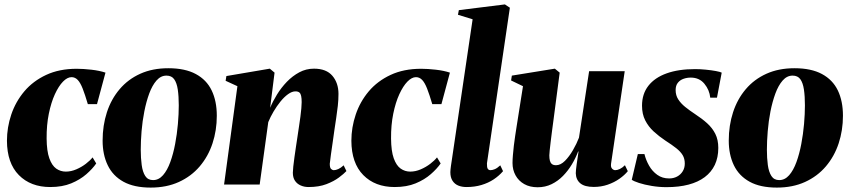

<svg xmlns="http://www.w3.org/2000/svg" viewBox="-20 -837 3862 871"><path d="M208 11.5Q119 11.5 65.5 -42.8Q12 -97 11.5 -198.5Q11.5 -259 31.2 -317.5Q51 -376 90.5 -422.8Q130 -469.5 189.5 -497.2Q249 -525 328 -525Q357.5 -525 394.8 -520.8Q432 -516.5 458.5 -507.5L420 -364.5H378.5Q365.5 -408.5 355 -435.2Q344.5 -462 332.5 -474.5Q320.5 -487 304.5 -487Q285.5 -487 265.8 -466.8Q246 -446.5 229 -409.5Q212 -372.5 201.5 -321.2Q191 -270 191.5 -208.5Q192 -151.5 203.8 -118.8Q215.5 -86 235 -72.2Q254.5 -58.5 278.5 -58.5Q302.5 -58.5 326.2 -68.8Q350 -79 369.5 -94Q389 -109 400 -123L416.5 -95.5Q400 -71.5 371.8 -46.8Q343.5 -22 303 -5.2Q262.5 11.5 208 11.5Z M743.5 -527.5Q819.5 -527.5 868.2 -501.2Q917 -475 940.2 -426.8Q963.5 -378.5 963.5 -312Q963.5 -245.5 944 -186.5Q924.5 -127.5 886 -82.2Q847.5 -37 791.5 -11.5Q735.5 14 663.5 14Q588.5 14 540.2 -12.5Q492 -39 468.8 -87.2Q445.5 -135.5 445.5 -199Q445.5 -268 465 -327.8Q484.5 -387.5 522.8 -432.5Q561 -477.5 616.5 -502.5Q672 -527.5 743.5 -527.5ZM735 -494Q709.5 -494 690 -471.8Q670.5 -449.5 657 -412.8Q643.5 -376 634.8 -331.8Q626 -287.5 622.2 -241.8Q618.5 -196 618.5 -157.5Q618.5 -120 622.8 -88.5Q627 -57 639 -38.5Q651 -20 674.5 -20Q700 -20 719.5 -42.2Q739 -64.5 752.5 -101.8Q766 -139 774.5 -183.8Q783 -228.5 787 -274.2Q791 -320 791 -359Q791 -400.5 786.5 -430.8Q782 -461 770.2 -477.5Q758.5 -494 735 -494Z M1205.5 -348Q1217.5 -377 1236.5 -408Q1255.5 -439 1281.2 -465.8Q1307 -492.5 1337.8 -509Q1368.5 -525.5 1404.5 -525.5Q1460.5 -525.5 1488 -493Q1515.5 -460.5 1515.5 -411Q1515.5 -384.5 1512.5 -357Q1509.5 -329.5 1505.2 -301.8Q1501 -274 1497 -247Q1494 -222.5 1489.5 -193.5Q1485 -164.5 1481.5 -137.8Q1478 -111 1476 -94Q1476 -76 1482 -70.5Q1488 -65 1494.5 -65Q1503 -65 1514.5 -70Q1526 -75 1539 -87L1551.5 -61Q1540 -48.5 1517.2 -31.5Q1494.5 -14.5 1460.5 -1.5Q1426.5 11.5 1379.5 11.5Q1360 11.5 1343.8 4.2Q1327.5 -3 1318 -17.2Q1308.5 -31.5 1308.5 -53.5Q1308.5 -63 1310.5 -81.8Q1312.5 -100.5 1315.8 -124.2Q1319 -148 1322.8 -172.5Q1326.5 -197 1329.5 -217Q1333 -241 1336.5 -264Q1340 -287 1342.8 -307.8Q1345.5 -328.5 1347 -345.5Q1348.5 -362.5 1348.5 -373.5Q1348.5 -390.5 1346.2 -401.5Q1344 -412.5 1338 -417.5Q1332 -422.5 1320 -422.5Q1304.5 -422.5 1286.8 -409.8Q1269 -397 1252.2 -376.2Q1235.5 -355.5 1221 -331Q1206.5 -306.5 1197 -283L1158 0H996.5L1057 -446L1003.5 -470.5L1007 -492L1204 -525.5L1225.5 -507.5Z M1770.5 11.5Q1681.5 11.5 1628 -42.8Q1574.5 -97 1574 -198.5Q1574 -259 1593.8 -317.5Q1613.5 -376 1653 -422.8Q1692.5 -469.5 1752 -497.2Q1811.5 -525 1890.5 -525Q1920 -525 1957.2 -520.8Q1994.5 -516.5 2021 -507.5L1982.5 -364.5H1941Q1928 -408.5 1917.5 -435.2Q1907 -462 1895 -474.5Q1883 -487 1867 -487Q1848 -487 1828.2 -466.8Q1808.5 -446.5 1791.5 -409.5Q1774.5 -372.5 1764 -321.2Q1753.5 -270 1754 -208.5Q1754.5 -151.5 1766.2 -118.8Q1778 -86 1797.5 -72.2Q1817 -58.5 1841 -58.5Q1865 -58.5 1888.8 -68.8Q1912.5 -79 1932 -94Q1951.5 -109 1962.5 -123L1979 -95.5Q1962.5 -71.5 1934.2 -46.8Q1906 -22 1865.5 -5.2Q1825 11.5 1770.5 11.5Z M2189 -96Q2188.5 -77.5 2192.8 -71.2Q2197 -65 2205 -65Q2213.5 -65 2224.5 -69.5Q2235.5 -74 2249.5 -87L2262 -60.5Q2244 -39.5 2219.5 -23.2Q2195 -7 2164.2 2.2Q2133.5 11.5 2096 11.5Q2075.5 11.5 2059 4.8Q2042.5 -2 2032.8 -17Q2023 -32 2023 -56Q2023 -61 2023.8 -68.5Q2024.5 -76 2025.8 -85.2Q2027 -94.5 2028.5 -103L2124 -749.5L2057.5 -770L2061.5 -791L2270.5 -817L2293 -802Z M2419 12.5Q2383.5 12.5 2358 -2Q2332.5 -16.5 2318.8 -41.5Q2305 -66.5 2305 -97.5Q2305 -113.5 2306.8 -133.5Q2308.5 -153.5 2311 -175.8Q2313.5 -198 2317 -220.2Q2320.5 -242.5 2323.5 -262.5L2352.5 -446L2298.5 -472L2302 -494L2497 -525.5L2519 -507.5L2490 -286Q2487 -265 2484 -241Q2481 -217 2478.2 -194.8Q2475.5 -172.5 2473.8 -156Q2472 -139.5 2472 -132.5Q2472 -118 2474.5 -108.2Q2477 -98.5 2483.5 -93Q2490 -87.5 2502.5 -87.5Q2523 -87.5 2542.8 -107.2Q2562.5 -127 2579.2 -156Q2596 -185 2606.5 -212.5L2652.5 -514H2814L2752 -94.5Q2750 -78.5 2756.8 -71.8Q2763.5 -65 2771 -65Q2780.5 -65 2792 -70.5Q2803.5 -76 2815 -87.5L2828 -60.5Q2813.5 -42.5 2790 -26Q2766.5 -9.5 2736.8 0.8Q2707 11 2673.5 11Q2632.5 11 2612.8 -5.2Q2593 -21.5 2592 -51Q2592 -56.5 2593 -67.2Q2594 -78 2596 -91.5Q2598 -105 2600.2 -120.2Q2602.5 -135.5 2604.5 -149.5H2602.5Q2591.5 -120 2574.2 -91.2Q2557 -62.5 2534 -39Q2511 -15.5 2482.2 -1.5Q2453.5 12.5 2419 12.5Z M3232.5 -394H3202Q3198.5 -429 3175.5 -457Q3152.5 -485 3113.5 -485Q3096.5 -485 3080.8 -479.5Q3065 -474 3055 -461.5Q3045 -449 3045 -428.5Q3045 -404.5 3056.8 -386.2Q3068.5 -368 3088.2 -352Q3108 -336 3133 -319.5Q3164.5 -299 3188 -277.8Q3211.5 -256.5 3225 -229.8Q3238.5 -203 3238.5 -166Q3238.5 -122.5 3222.8 -89.2Q3207 -56 3177 -33.5Q3147 -11 3103.5 0.5Q3060 12 3003.5 12Q2970 12 2936.8 6.5Q2903.5 1 2879 -7Q2854.5 -15 2846 -21.5L2873.5 -138H2903.5Q2910 -111 2924.5 -85.5Q2939 -60 2961.8 -43.8Q2984.5 -27.5 3015.5 -27.5Q3035.5 -27.5 3051.5 -36Q3067.5 -44.5 3077 -59.8Q3086.5 -75 3086.5 -95Q3086.5 -117 3077 -133Q3067.5 -149 3048 -164.5Q3028.5 -180 2998 -199.5Q2969.5 -218.5 2945.5 -240.5Q2921.5 -262.5 2907 -291Q2892.5 -319.5 2892.5 -357.5Q2892.5 -411 2921.5 -448Q2950.5 -485 3004.2 -504.2Q3058 -523.5 3133.5 -523.5Q3156 -523.5 3181.5 -521Q3207 -518.5 3227.2 -514.8Q3247.5 -511 3254 -507.5Z M3584 -527.5Q3660 -527.5 3708.8 -501.2Q3757.5 -475 3780.8 -426.8Q3804 -378.5 3804 -312Q3804 -245.5 3784.5 -186.5Q3765 -127.5 3726.5 -82.2Q3688 -37 3632 -11.5Q3576 14 3504 14Q3429 14 3380.8 -12.5Q3332.5 -39 3309.2 -87.2Q3286 -135.5 3286 -199Q3286 -268 3305.5 -327.8Q3325 -387.5 3363.2 -432.5Q3401.5 -477.5 3457 -502.5Q3512.5 -527.5 3584 -527.5ZM3575.5 -494Q3550 -494 3530.5 -471.8Q3511 -449.5 3497.5 -412.8Q3484 -376 3475.2 -331.8Q3466.5 -287.5 3462.8 -241.8Q3459 -196 3459 -157.5Q3459 -120 3463.2 -88.5Q3467.5 -57 3479.5 -38.5Q3491.5 -20 3515 -20Q3540.5 -20 3560 -42.2Q3579.5 -64.5 3593 -101.8Q3606.5 -139 3615 -183.8Q3623.5 -228.5 3627.5 -274.2Q3631.5 -320 3631.5 -359Q3631.5 -400.5 3627 -430.8Q3622.5 -461 3610.8 -477.5Q3599 -494 3575.5 -494Z"/></svg>

Font: Merriweather 120pt Black
Style: Italic
Weight: 900
Italic angle: -7.8°
Version: Version 2.101